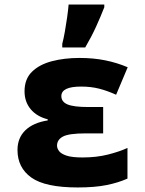

<svg xmlns="http://www.w3.org/2000/svg" viewBox="-20 -815 640 845"><path d="M322 10Q179 10 118 -33.5Q57 -77 57 -155Q57 -208 91.5 -241.5Q126 -275 190 -285V-290Q142 -302 115 -334.5Q88 -367 88 -413Q88 -467 120.5 -499Q153 -531 208 -545.5Q263 -560 330 -560Q391 -560 443 -549.5Q495 -539 542 -519L491 -398Q454 -415 417.5 -424.5Q381 -434 337 -434Q250 -434 250 -392Q250 -367 277 -355.5Q304 -344 368 -344H434V-228H358Q283 -228 257 -214Q231 -200 231 -174Q231 -162 240 -150Q249 -138 273 -130Q297 -122 343 -122Q405 -122 456 -135Q507 -148 541 -164V-29Q501 -11 449 -0.5Q397 10 322 10ZM254 -622Q260 -645 265.5 -676Q271 -707 275.5 -739Q280 -771 282 -795H439V-783Q423 -742 403 -698Q383 -654 355 -606H254Z"/></svg>

Font: Noto Sans Mono Black
Style: Regular
Weight: 900
Designer: Monotype Design Team
Foundry: Monotype Imaging Inc.
Version: Version 2.014